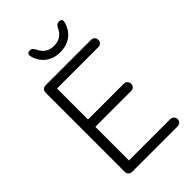

<svg xmlns="http://www.w3.org/2000/svg" viewBox="-265 -1002 1098 1098"><g transform="rotate(-45 284.0 -452.5)"><path d="M521 -29Q521 -16 512.5 -8Q504 0 491 0H124Q111 0 102.5 -8.5Q94 -17 94 -30V-670Q94 -683 102.5 -691.5Q111 -700 124 -700H491Q504 -700 512.5 -691.5Q521 -683 521 -670Q521 -657 512.5 -649Q504 -641 491 -641H157V-390H446Q459 -390 467.5 -381.5Q476 -373 476 -360Q476 -347 467.5 -339Q459 -331 446 -331H157V-59H491Q504 -59 512.5 -50Q521 -41 521 -29ZM181 -875Q179 -883 179 -886Q179 -895 184.5 -900Q190 -905 200 -905Q211 -905 216.5 -900.5Q222 -896 230 -883Q256 -825 318 -825Q381 -825 406 -883Q411 -894 418 -899Q425 -904 436 -904Q457 -904 457 -887Q457 -883 455 -875Q441 -827 405.5 -800.5Q370 -774 318 -774Q266 -774 230.5 -800.5Q195 -827 181 -875Z"/></g></svg>

Font: Quicksand
Style: Regular
Weight: 400
Designer: Andrew Paglinawan
Foundry: Andrew Paglinawan
Version: Version 3.000